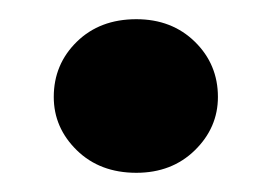

<svg xmlns="http://www.w3.org/2000/svg" viewBox="-20 -175 283 200"><path d="M122 5Q84 5 60 -18.5Q36 -42 36 -74Q36 -108 60 -131.5Q84 -155 122 -155Q159 -155 183 -131.5Q207 -108 207 -74Q207 -42 183 -18.5Q159 5 122 5Z"/></svg>

Font: DM Sans 36pt ExtraBold
Style: Regular
Weight: 800
Designer: Colophon Foundry, Jonny Pinhorn
Foundry: Colophon Foundry
Version: Version 4.004;gftools[0.9.30]